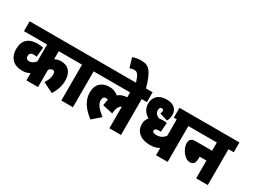

<svg xmlns="http://www.w3.org/2000/svg" viewBox="-62 -1561 2978 2263"><g transform="rotate(30 1427.5 -429.0)"><path d="M744 -488V-622H0V-488H315V-258C294 -232 264 -210 231 -210C201 -210 183 -226 183 -257C183 -289 202 -306 237 -306C252 -306 268 -304 280 -301L293 -432C267 -438 239 -441 212 -441C95 -441 25 -382 25 -261C25 -140 100 -73 211 -73C251 -73 286 -82 315 -99V0H473V-233C484 -250 502 -264 522 -264C543 -264 554 -249 554 -214C554 -172 538 -134 509 -89L649 -20C696 -96 713 -160 713 -224C713 -334 659 -400 559 -400C524 -400 498 -393 473 -378V-488Z M948 -488H1020V-622H731V-488H790V0H948Z M1007 -488H1444V-421C1397 -420 1357 -406 1325 -379C1290 -409 1253 -423 1203 -423C1102 -423 1032 -366 1032 -251C1032 -149 1090 -59 1199 22L1308 -73C1224 -140 1190 -183 1190 -235C1190 -268 1205 -289 1233 -289C1243 -289 1253 -286 1261 -280C1254 -256 1248 -229 1246 -199L1385 -168C1390 -238 1410 -282 1444 -292V0H1602V-488H1673V-622H1007Z M1450 -615H1586C1522 -831 1482 -880 1368 -880C1332 -880 1290 -873 1257 -860L1295 -731C1315 -738 1337 -743 1356 -743C1401 -743 1416 -715 1450 -615Z M2309 -488V-622H2039V-488H2079V-266C2052 -227 2013 -207 1962 -207C1929 -207 1908 -217 1908 -238C1908 -258 1926 -269 1964 -269C1972 -269 1980 -269 1990 -268L1998 -392C1981 -396 1963 -397 1943 -397C1924 -397 1907 -396 1890 -394C1851 -409 1831 -438 1831 -471C1831 -498 1843 -514 1864 -514C1879 -514 1887 -504 1887 -486C1887 -475 1883 -463 1876 -452L1986 -419C2001 -444 2009 -474 2009 -505C2009 -572 1971 -632 1862 -632C1752 -632 1694 -572 1694 -481C1694 -412 1731 -361 1786 -330C1762 -304 1750 -273 1750 -235C1750 -139 1821 -68 1954 -68C2002 -68 2046 -77 2079 -99V0H2237V-488Z M2296 -622V-488H2625V-376H2400C2336 -376 2320 -345 2320 -303C2320 -229 2391 -127 2463 -127C2511 -127 2533 -156 2533 -217V-242H2625V0H2783V-488H2855V-622Z"/></g></svg>

Font: Noto Sans Devanagari Condensed Black
Style: Regular
Weight: 900
Width: 3
Designer: Jelle Bosma - Monotype Design Team
Foundry: Monotype Imaging Inc.
Version: Version 2.004